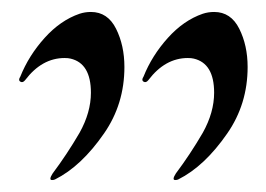

<svg xmlns="http://www.w3.org/2000/svg" viewBox="-20 -753 444 321"><path d="M132 -733Q160 -733 174 -705Q188 -677 188 -641Q188 -579 154 -530Q116 -475 72 -453Q70 -452 67 -452Q61 -452 68 -463Q92 -495 113 -531Q132 -565 132 -598Q132 -647 98 -655Q94 -656 88 -656Q50 -656 22 -619Q18 -614 14 -616.5Q10 -619 14 -625Q28 -660 54.5 -689.5Q81 -719 113 -730Q122 -733 132 -733ZM338 -733Q366 -733 380 -705Q394 -677 394 -641Q394 -579 360 -530Q322 -475 278 -453Q276 -452 273 -452Q267 -452 274 -463Q298 -495 319 -531Q338 -565 338 -598Q338 -647 304 -655Q300 -656 294 -656Q256 -656 228 -619Q224 -614 220 -616.5Q216 -619 220 -625Q234 -660 260.5 -689.5Q287 -719 319 -730Q328 -733 338 -733Z"/></svg>

Font: Ponomar Unicode TT
Style: Regular
Weight: 400
Designer: Vladislav V. Dorosh, Yuri A.W. Shardt, Nikita Simmons, Aleksandr Andreev
Foundry: Ponomar Project
Version: 1.1